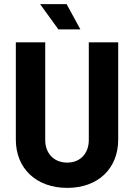

<svg xmlns="http://www.w3.org/2000/svg" viewBox="-20 -906 657 934"><path d="M307 8C457 8 555 -86 555 -227V-700H412V-225C412 -160 371 -115 307 -115C242 -115 200 -160 200 -225V-700H57V-227C57 -86 157 8 307 8ZM175 -886 264 -763H371L304 -886Z"/></svg>

Font: Vanilla Cream Black
Style: Regular
Weight: 900
Designer: Jeremy Tribby, Jinavaṁso
Foundry: Tribby Type
Version: Version 1.422;Glyphs 3.1.2 (3151)